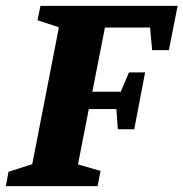

<svg xmlns="http://www.w3.org/2000/svg" viewBox="-39 -635 626 655"><path d="M-19 0 -10 -49 71 -75 162 -542 89 -566 99 -615H567L537 -464H480L473 -541H319L276 -322H373L401 -388H456L419 -194H363L358 -263H264L227 -74L304 -52L294 0Z"/></svg>

Font: Manuale ExtraBold
Style: Italic
Weight: 800
Italic angle: -11°
Designer: Eduardo Tunni / Pablo Cosgaya
Foundry: Eduardo Tunni / Pablo Cosgaya
Version: Version 1.002